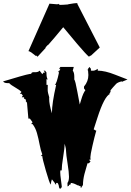

<svg xmlns="http://www.w3.org/2000/svg" viewBox="-23 -1180 830 1219"><path d="M291 -1156.7 338.9 -1152.8Q344.2 -1152.8 350.1 -1154.3L356 -1148.9Q375 -1148.9 410.2 -1151.9L409.2 -1152.8Q451.7 -1160.2 461.9 -1160.2L470.2 -1159.2L467.3 -1156.7L610.4 -878.4L552.7 -825.2L549.8 -827.1L542 -819.8Q523.9 -834.5 467.5 -900.6Q411.1 -966.8 378.4 -1007.3Q314.9 -930.2 281.7 -893.6L279.8 -894L265.6 -878.4L267.6 -876.5L215.3 -819.8L207.5 -827.1L204.1 -825.2Q203.1 -825.7 197.3 -830.3Q191.4 -835 186.8 -838.6Q182.1 -842.3 176.3 -846.7Q162.6 -855.5 157.7 -855.5ZM349.1 -1155.8Q349.1 -1155.8 351.1 -1155.8L350.1 -1154.3Q350.1 -1155.3 349.1 -1155.8ZM347.7 -1156.7 349.1 -1155.8Q347.7 -1155.8 347.7 -1156.7ZM360.4 18.6Q352.5 18.6 350.6 2V0Q346.7 -13.7 342.3 -18.6H333.5Q333 -14.6 333 -6.3Q332 -8.3 328.4 -12Q324.7 -15.6 324.7 -18.6L306.6 -41.5Q302.7 -32.2 298.8 -7.8Q290.5 -19 268.1 -96.7Q245.6 -174.3 245.6 -189H236.3L245.6 -199.7Q235.8 -223.1 228.5 -262.2Q221.2 -301.3 211.7 -335Q202.1 -368.7 183.6 -392.1H174.8L183.6 -403.8L167 -426.8H157.2L148.4 -527.8L139.6 -539.1Q142.6 -542 142.6 -544.7Q142.6 -547.4 135.7 -550.5Q128.9 -553.7 128.9 -556.9Q128.9 -560.1 131.3 -562.5H115.2L122.1 -573.2L113.3 -584.5H103L113.3 -596.2Q102.5 -608.4 74.5 -624.3Q46.4 -640.1 35.2 -652.3H23.9Q4.4 -652.3 -3.4 -663.1Q0 -663.6 45.9 -677.7Q174.8 -716.8 174.8 -710Q174.8 -723.1 195.8 -721.7Q219.2 -720.2 228.5 -731.4L245.6 -709L253.9 -719.7H263.2L253.9 -731.4H263.2L272 -719.7V-714.8Q272 -686.5 280.3 -675.3L272 -677.2V-641.1H280.3L279.8 -608.9Q279.8 -592.8 289.6 -562.5L289.1 -552.7Q289.1 -517.6 306.6 -460.9Q306.6 -523.9 333.5 -641.1H324.7Q336.4 -647 351.6 -719.7L346.7 -723.6L351.6 -731.4V-726.6L360.4 -743.2H351.6L360.4 -754.9H445.3L439 -731.4Q448.7 -719.7 448.7 -692.4V-675.3Q455.6 -667 468.3 -596.4Q481 -525.9 483.4 -516.6Q486.3 -524.9 492.2 -545.9Q504.9 -589.8 519 -606.9L510.3 -618.7V-630.4Q538.1 -663.1 538.1 -703.6Q538.1 -710 536.1 -731.4L526.9 -743.2L536.1 -734.9V-743.2L544.9 -754.9L554.2 -743.2V-731.4Q556.2 -731 568.1 -731Q580.1 -731 597.7 -743.2V-731.4Q644 -731.4 707.8 -705.8Q771.5 -680.2 786.6 -675.3L756.8 -663.1V-661.1L748 -663.1Q724.6 -657.2 714.8 -647.9Q705.1 -638.7 694.8 -626Q684.6 -613.3 678.7 -606.9V-596.2L669.9 -584.5H676.8Q639.6 -570.3 594.7 -429.7Q574.7 -365.7 571.8 -358.9L591.3 -347.7H587.4Q576.7 -310.5 563.7 -253.4Q550.8 -196.3 550.8 -182.1Q550.8 -168 551.8 -166H541.5L551.8 -154.8L541.5 -143.6H532.7Q530.3 -134.8 523.2 -110.6Q516.1 -86.4 513.2 -75.2Q503.9 -38.6 503.9 -7.8Q503.9 -4.4 498.5 2.4Q493.2 9.3 493.2 12.7L486.8 7.8Q490.7 3.9 493.2 3.4Q485.8 3.4 480 0L473.6 -7.8L477.1 0Q472.7 -2 462.4 -7.3Q440.9 -18.6 424.8 -18.6Q426.8 -16.6 426.8 -14.4Q426.8 -12.2 424.1 -9.3Q421.4 -6.3 418.9 -6.3Q416.5 -6.3 415 -7.8V-1.5L405.8 3.9L405.3 -18.6Q415 -31.2 415 -57.9Q415 -84.5 405.8 -143.1Q396.5 -201.7 396.5 -218.3Q396.5 -234.9 392.1 -250Q387.7 -265.1 387.2 -267.6Q387.2 -238.3 377.9 -182.6Q368.7 -127 368.7 -98.1H360.4L359.4 -86.9Q359.4 -69.8 364.5 -33.9Q369.6 2 370.1 16.1L368.7 7.8Z"/></svg>

Font: Butcherman
Style: Regular
Weight: 400
Version: Version 001.004